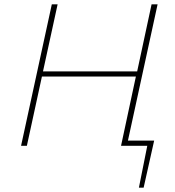

<svg xmlns="http://www.w3.org/2000/svg" viewBox="-20 -678 813 893"><path d="M697 -24 648 195H626L665 0H543L612 -322H175L105 0H78L221 -658H248L180 -346H618L685 -658H713L575 -24Z"/></svg>

Font: Ysabeau Extralight
Style: Italic
Weight: 200
Italic angle: -12°
Designer: Christian Thalmann (Catharsis Fonts)
Version: Version 0.003